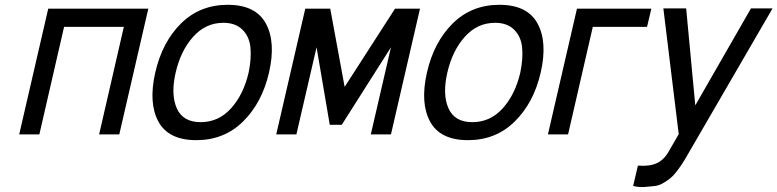

<svg xmlns="http://www.w3.org/2000/svg" viewBox="-20 -560 3239 800"><path d="M181 -524H598L477 0H393L496 -448H247L144 0H60Z M1101 -258Q1072 -132 993 -54Q914 24 798 24Q682 24 640 -53.5Q598 -131 627 -258Q656 -385 734.5 -462.5Q813 -540 929 -540Q1045 -540 1087.5 -462.5Q1130 -385 1101 -258ZM816 -51Q891 -51 943 -109Q995 -167 1016 -258Q1028 -316 1023.5 -362Q1019 -408 990 -436.5Q961 -465 911 -465Q837 -465 785 -407Q733 -349 712 -258Q691 -167 716.5 -109Q742 -51 816 -51Z M1252 -524H1356L1416 -198L1626 -524H1730L1609 0H1525L1609 -363L1404 -40H1354L1299 -363L1215 0H1131Z M2233 -258Q2204 -132 2125 -54Q2046 24 1930 24Q1814 24 1772 -53.5Q1730 -131 1759 -258Q1788 -385 1866.5 -462.5Q1945 -540 2061 -540Q2177 -540 2219.5 -462.5Q2262 -385 2233 -258ZM1948 -51Q2023 -51 2075 -109Q2127 -167 2148 -258Q2160 -316 2155.5 -362Q2151 -408 2122 -436.5Q2093 -465 2043 -465Q1969 -465 1917 -407Q1865 -349 1844 -258Q1823 -167 1848.5 -109Q1874 -51 1948 -51Z M2384 -524H2694L2676 -448H2450L2347 0H2263Z M2638 130Q2686 134 2716.5 120Q2747 106 2767 70L2808 -1L2744 -525H2839L2877 -121L3109 -525H3199L2842 90Q2830 111 2820 126Q2810 141 2797 157.5Q2784 174 2772 183.5Q2760 193 2743 203Q2726 213 2708.5 215Q2691 217 2667.5 219Q2644 221 2618 215Z"/></svg>

Font: Miedinger
Style: Italic
Weight: 400
Italic angle: -13°
Version: Version 001.000